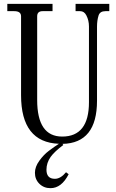

<svg xmlns="http://www.w3.org/2000/svg" viewBox="-20 -732 606 1001"><path d="M243.2 249Q208.5 249 185.3 226.1Q162.1 203.1 162.1 168.9Q162.1 137.7 185.1 106Q208 74.2 234.9 54.2Q264.2 32.2 287.1 17.6Q89.8 10.3 89.8 -235.8V-647Q89.8 -673.8 54.2 -673.8H18.1V-711.9H253.9V-673.8H202.1Q173.8 -673.8 173.8 -647V-210.9Q173.8 -20 304.2 -20Q443.8 -20 443.8 -199.2V-594.2Q443.8 -625.5 430.2 -651.9Q418.9 -673.8 397.9 -673.8H374V-711.9H549.8V-673.8H529.8Q501.5 -673.8 494.1 -651.9Q485.8 -626 485.8 -592.8V-207Q485.8 14.6 305.7 18.1L310.1 23.9Q264.2 58.1 244.1 85.9Q222.2 117.2 222.2 152.8Q222.2 200.2 266.1 200.2Q295.9 200.2 324.2 166L337.9 176.3Q300.8 249 243.2 249Z"/></svg>

Font: New Heterodox Mono
Style: Book
Weight: 400
Designer: Hao Chi Kiang <hello@hckiang.com>, Alexey Kryukov <alexios@thessalonica.org.ru>
Version: Version 0.0.3